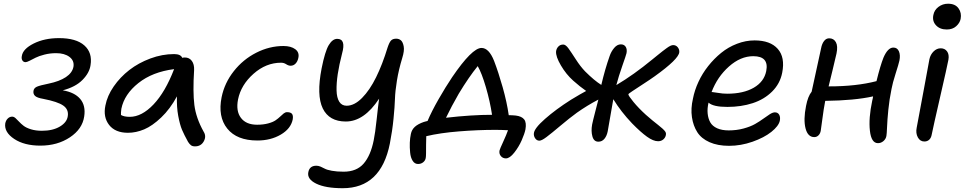

<svg xmlns="http://www.w3.org/2000/svg" viewBox="-20 -742 5135 1022"><path d="M194.8 33.2Q109.4 33.2 55.7 -2.4Q2 -38.1 7.8 -84Q10.7 -100.6 21 -110.8Q31.2 -121.1 44.9 -121.1Q53.7 -121.1 62.5 -113.3Q71.3 -105.5 81.3 -94.5Q91.3 -83.5 105.5 -72.5Q119.6 -61.5 145 -53.7Q170.4 -45.9 203.1 -45.9Q261.2 -45.9 298.8 -68.4Q336.4 -90.8 340.8 -124Q346.2 -159.2 316.9 -179.9Q287.6 -200.7 210 -215.8Q177.7 -221.2 166.7 -231.4Q155.8 -241.7 158.2 -257.8Q160.2 -273.4 176.5 -280.5Q192.9 -287.6 238.8 -296.9Q295.9 -308.6 330.6 -331.5Q365.2 -354.5 371.1 -387.2Q376 -419.4 349.6 -439.2Q323.2 -459 278.8 -459Q246.1 -459 216.6 -451.4Q187 -443.8 169.9 -435.1Q152.8 -426.3 137.7 -418.7Q122.6 -411.1 116.2 -411.1Q105 -411.1 99.1 -420.4Q93.3 -429.7 96.2 -443.8Q101.6 -481.4 159.2 -510.3Q216.8 -539.1 293.9 -539.1Q385.3 -539.1 429 -500.2Q472.7 -461.4 461.9 -395Q456.1 -354 418.9 -316.4Q381.8 -278.8 314 -261.2Q377.4 -250.5 407.2 -215.1Q437 -179.7 428.2 -122.1Q418.5 -55.2 352.1 -11Q285.6 33.2 194.8 33.2Z M661.1 -35.2Q593.3 -35.2 560.8 -76.9Q528.3 -118.7 541 -180.2Q550.8 -231.9 585.2 -281.7Q619.6 -331.5 668.5 -369.4Q717.3 -407.2 780.3 -430.7Q843.3 -454.1 906.7 -454.1Q941.9 -454.1 950.2 -434.1Q955.1 -436 963.9 -436Q987.8 -436 1001.2 -417.7Q1014.6 -399.4 1013.2 -369.1Q1005.9 -252.4 1014.6 -183.1Q1023.4 -113.8 1064 -41Q1079.6 -16.6 1064.7 10.3Q1049.8 37.1 1018.1 37.1Q1004.4 37.1 996.6 31.2Q988.8 25.4 981 13.2Q960 -24.9 948.7 -51.5Q937.5 -78.1 928.7 -125Q919.9 -171.9 921.9 -229Q885.3 -161.6 838.1 -116.7Q791 -71.8 747.6 -53.5Q704.1 -35.2 661.1 -35.2ZM626 -163.1Q623 -141.6 624 -129.9Q640.6 -120.1 670.9 -120.1Q734.4 -120.1 797.1 -186Q859.9 -252 906.7 -374Q791.5 -359.4 716.6 -299.8Q641.6 -240.2 626 -163.1Z M1350.1 5.9Q1240.7 5.9 1189.7 -57.6Q1138.7 -121.1 1159.7 -225.1Q1175.3 -300.8 1224.6 -363.3Q1273.9 -425.8 1344 -461.4Q1414.1 -497.1 1488.8 -497.1Q1528.8 -497.1 1551.8 -480Q1574.7 -462.9 1567.9 -433.1Q1564 -414.6 1553 -403.3Q1542 -392.1 1526.9 -392.1Q1515.6 -392.1 1503.4 -400.1Q1491.2 -408.2 1476.1 -408.2Q1396 -408.2 1329.3 -349.1Q1262.7 -290 1247.1 -212.9Q1234.9 -150.9 1262.5 -114.5Q1290 -78.1 1348.6 -78.1Q1381.3 -78.1 1407 -85Q1432.6 -91.8 1446.8 -101.6Q1460.9 -111.3 1471.2 -121.3Q1481.4 -131.3 1490.2 -138.2Q1499 -145 1507.8 -145Q1526.9 -145 1534.2 -136Q1541.5 -127 1538.1 -106Q1527.8 -56.6 1474.4 -25.4Q1420.9 5.9 1350.1 5.9Z M1804.2 259.8Q1712.9 259.8 1663.3 235.6Q1613.8 211.4 1621.1 174.8Q1627.4 140.1 1664.1 140.1Q1674.8 140.1 1686.5 145Q1698.2 149.9 1709.2 156Q1720.2 162.1 1746.3 167Q1772.5 171.9 1809.1 171.9Q1878.4 171.9 1915.8 128.7Q1953.1 85.4 1969.2 4.9Q1977.1 -32.7 1984.9 -106.2Q1992.7 -179.7 1998 -216.8Q1918 -95.2 1820.8 -95.2Q1731.9 -95.2 1698 -165Q1664.1 -234.9 1691.9 -377.9Q1710 -468.8 1730 -502Q1750 -535.2 1774.9 -535.2Q1822.8 -535.2 1800.8 -457Q1785.2 -396.5 1777.8 -347.7Q1770.5 -298.8 1771.5 -260.3Q1772.5 -221.7 1785.9 -200.4Q1799.3 -179.2 1825.2 -179.2Q1866.2 -179.2 1907.2 -220.7Q1948.2 -262.2 1981.9 -330.6Q2015.6 -398.9 2043 -488.8Q2052.2 -516.6 2061.5 -526.4Q2070.8 -536.1 2088.9 -536.1Q2104 -536.1 2114.3 -527.1Q2124.5 -518.1 2128.9 -495.1Q2133.3 -472.2 2121.1 -433.1Q2102.1 -370.6 2092.8 -313.2Q2083.5 -255.9 2082.3 -215.3Q2081.1 -174.8 2074.7 -110.1Q2068.4 -45.4 2055.2 22Q2007.8 259.8 1804.2 259.8Z M2672.9 101.1Q2655.8 101.1 2645.5 88.1Q2635.3 75.2 2639.2 58.1Q2641.1 50.3 2658.2 13.2Q2675.3 -23.9 2684.1 -48.8Q2647.9 -50.8 2616.7 -50.8Q2525.4 -50.8 2424.1 -42.7Q2322.8 -34.7 2249 -17.1Q2248 1.5 2248 28.3Q2248 55.2 2247.8 73.7Q2247.6 92.3 2246.1 99.1Q2243.7 112.8 2232.4 121.8Q2221.2 130.9 2205.1 130.9Q2187 130.9 2176.3 113.5Q2165.5 96.2 2163.1 69.8Q2157.7 14.6 2167 -28.8Q2171.4 -51.3 2188 -66.7Q2204.6 -82 2235.8 -92.8Q2239.3 -93.8 2246.3 -95.7Q2253.4 -97.7 2255.9 -98.1Q2277.3 -148.9 2314.5 -213.9Q2351.6 -278.8 2386.7 -331.1Q2492.7 -486.8 2543 -486.8Q2582.5 -486.8 2609.9 -418Q2633.3 -356.9 2655.8 -277.3Q2678.2 -197.8 2688 -128.9Q2705.6 -128.9 2725.1 -127Q2757.3 -123 2770.3 -106.2Q2783.2 -89.4 2776.9 -53.2Q2772.5 -30.8 2757.1 4.4Q2741.7 39.6 2717.5 70.3Q2693.4 101.1 2672.9 101.1ZM2421.9 -243.2Q2383.3 -176.3 2354 -115.2Q2491.2 -130.9 2599.1 -130.9Q2588.4 -202.1 2566.4 -277.6Q2544.4 -353 2522.9 -390.1Q2476.6 -333.5 2421.9 -243.2Z M2851.1 6.8Q2837.4 6.8 2828.9 -5.4Q2820.3 -17.6 2821.8 -32.2Q2823.7 -58.6 2881.1 -109.1Q2938.5 -159.7 3019 -210.9Q3074.7 -244.6 3100.1 -257.8Q3066.9 -280.8 3030.8 -313Q2993.2 -346.7 2965.6 -393.8Q2938 -440.9 2939.9 -467.8Q2941.4 -482.9 2951.7 -493.9Q2961.9 -504.9 2978 -504.9Q2991.2 -504.9 3006.1 -484.1Q3021 -463.4 3045.2 -425.8Q3069.3 -388.2 3094.7 -361.8Q3143.6 -313 3180.7 -290Q3200.7 -375 3225.1 -443.8Q3232.9 -467.3 3249 -486.6Q3265.1 -505.9 3284.7 -505.9Q3302.2 -505.9 3310.5 -492.9Q3318.8 -480 3314.9 -459Q3312.5 -448.2 3292.5 -391.4Q3272.5 -334.5 3260.7 -289.1Q3353 -343.8 3452.6 -425.8Q3461.9 -433.1 3479.7 -447.8Q3497.6 -462.4 3506.8 -469.5Q3516.1 -476.6 3528.3 -485.6Q3540.5 -494.6 3548.8 -498.3Q3557.1 -502 3563 -502Q3578.6 -502 3587.9 -490Q3597.2 -478 3595.7 -463.9Q3592.3 -427.2 3464.8 -335.9Q3442.4 -319.8 3405.5 -295.9Q3368.7 -272 3346.7 -257.3Q3324.7 -242.7 3324.7 -240.2Q3324.7 -232.4 3351.8 -199.5Q3378.9 -166.5 3418 -130.9Q3433.6 -116.7 3452.6 -101.3Q3471.7 -85.9 3483.4 -76.7Q3495.1 -67.4 3505.9 -57.9Q3516.6 -48.3 3521.2 -41.3Q3525.9 -34.2 3524.9 -27.8Q3523.9 -12.2 3512.2 -1.2Q3500.5 9.8 3482.9 9.8Q3457.5 9.8 3423.8 -14.4Q3390.1 -38.6 3344.7 -85Q3285.6 -147 3244.6 -213.9Q3239.7 -187.5 3228.5 -121.8Q3217.3 -56.2 3214.8 -43Q3210 -18.6 3197.3 -3.2Q3184.6 12.2 3165 12.2Q3141.1 12.2 3133.3 -15.9Q3125.5 -43.9 3131.8 -79.1Q3136.2 -100.6 3148.2 -146.5Q3160.2 -192.4 3165 -211.9Q3105.5 -180.7 3050.8 -142.1Q3011.2 -113.3 2962.9 -72.5Q2914.6 -31.7 2888.9 -12.5Q2863.3 6.8 2851.1 6.8Z M3860.8 34.2Q3800.3 34.2 3756.8 14.9Q3713.4 -4.4 3691.7 -38.3Q3669.9 -72.3 3663.1 -118.2Q3656.2 -164.1 3668.5 -216.8Q3677.2 -261.7 3697.8 -306.2Q3718.3 -350.6 3749.5 -390.1Q3780.8 -429.7 3818.6 -460.4Q3856.4 -491.2 3902.8 -509Q3949.2 -526.9 3996.6 -526.9Q4080.1 -526.9 4119.9 -481.9Q4159.7 -437 4143.6 -355Q4132.3 -296.9 4090.1 -254.9Q4047.9 -212.9 3986.6 -192.9Q3925.3 -172.9 3851.6 -172.9Q3775.9 -172.9 3751.5 -195.8Q3744.1 -164.6 3746.8 -137.7Q3749.5 -110.8 3760.7 -90.8Q3772 -70.8 3797.1 -59.3Q3822.3 -47.9 3858.9 -47.9Q3900.9 -47.9 3937.7 -57.9Q3974.6 -67.9 3999 -81.8Q4023.4 -95.7 4042.7 -109.9Q4062 -124 4077.6 -134Q4093.3 -144 4104.5 -144Q4120.1 -144 4127.4 -131.6Q4134.8 -119.1 4130.9 -99.1Q4124.5 -70.8 4085.9 -40Q4047.4 -9.3 3985.4 12.5Q3923.3 34.2 3860.8 34.2ZM3771.5 -252Q3776.9 -252 3802 -247.6Q3827.1 -243.2 3850.6 -243.2Q3937 -243.2 3992.2 -275.1Q4047.4 -307.1 4058.6 -363.8Q4074.2 -442.9 3989.7 -442.9Q3921.9 -442.9 3860.1 -387.9Q3798.3 -333 3767.6 -252Z M4314.5 -12.2Q4279.8 -12.2 4267.8 -58.8Q4255.9 -105.5 4270.5 -178.2Q4280.3 -229.5 4300.3 -253.9Q4347.7 -470.2 4350.6 -484.9Q4355 -508.8 4366.2 -523.4Q4377.4 -538.1 4393.6 -538.1Q4418 -538.1 4429.4 -517.3Q4440.9 -496.6 4432.6 -457Q4427.7 -433.1 4411.4 -367.4Q4395 -301.8 4390.6 -282.2H4392.6Q4538.1 -282.2 4645.5 -310.1Q4666 -393.6 4682.6 -435.1Q4705.6 -488.8 4735.4 -488.8Q4756.3 -488.8 4764.9 -468.8Q4773.4 -448.7 4767.6 -419.9Q4763.7 -401.4 4747.3 -350.3Q4731 -299.3 4725.6 -269Q4713.9 -212.4 4708.5 -157.5Q4703.1 -102.5 4701.7 -65.4Q4700.2 -28.3 4698.2 -18.1Q4695.3 -2 4682.4 9Q4669.4 20 4653.3 20Q4617.7 20 4610.4 -46.4Q4603 -112.8 4622.6 -205.1Q4626.5 -220.2 4627.4 -229Q4528.3 -207 4372.6 -205.1Q4364.3 -162.6 4357.2 -107.2Q4350.1 -51.8 4348.6 -44.9Q4345.7 -30.3 4336.4 -21.2Q4327.1 -12.2 4314.5 -12.2Z M5019.5 -585Q4982.9 -585 4962.2 -607.4Q4941.4 -629.9 4948.2 -662.1Q4953.1 -688.5 4975.3 -705.3Q4997.6 -722.2 5026.4 -722.2Q5064.5 -722.2 5082 -697.8Q5099.6 -673.3 5093.3 -641.1Q5088.9 -619.6 5069.6 -602.3Q5050.3 -585 5019.5 -585ZM4900.4 11.2Q4877.4 11.2 4865.5 -11Q4853.5 -33.2 4859.4 -62Q4880.9 -174.3 4900.1 -280Q4919.4 -385.7 4927.2 -426.8Q4932.6 -451.7 4949.5 -468.3Q4966.3 -484.9 4987.3 -484.9Q5009.3 -484.9 5021.2 -468.5Q5033.2 -452.1 5028.3 -423.8Q5021.5 -387.7 4984.4 -226.6Q4947.3 -65.4 4939.5 -25.9Q4936.5 -8.3 4926.3 1.5Q4916 11.2 4900.4 11.2Z"/></svg>

Font: Shantell Sans Irregular
Style: Italic
Weight: 400
Italic angle: -11.31°
Designer: Stephen Nixon, Anya Danilova, Shantell Martin
Foundry: Arrow Type
Version: Version 1.006;[9816181b4]